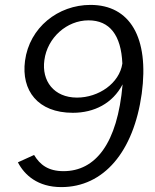

<svg xmlns="http://www.w3.org/2000/svg" viewBox="-20 -753 634 783"><path d="M230 10C403 10 525 -134 558 -371C589 -600 510 -733 349 -733C217 -733 100 -641 82 -505C66 -384 134 -293 277 -293C364 -293 439 -331 480 -409C459 -167 369 -55 239 -55C177 -55 143 -81 119 -121L53 -91C80 -39 134 10 230 10ZM294 -355C200 -355 149 -423 161 -508C173 -599 252 -670 341 -670C427 -670 474 -610 479 -494C467 -413 382 -355 294 -355Z"/></svg>

Font: United Sans Light
Style: Italic
Weight: 300
Italic angle: -8°
Designer: Pablo Impallari, Rodrigo Fuenzalida (Modified by Dan O. Williams)
Version: Version 1.000;PS 001.000;hotconv 1.0.88;makeotf.lib2.5.64775